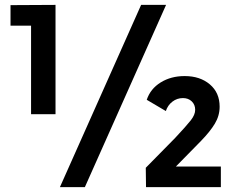

<svg xmlns="http://www.w3.org/2000/svg" viewBox="-20 -765 969 785"><path d="M107 -298V-660H23V-744L207 -745V-298ZM225 0 557 -745H659L327 0ZM577 0 576 -79 696 -201Q742 -250 760 -273Q778 -296 778 -316Q778 -337 764 -350.5Q750 -364 728 -364Q704 -364 685 -349.5Q666 -335 658 -311L580 -357Q595 -402 637 -428Q679 -454 735 -454Q798 -454 838 -420Q878 -386 878 -329Q878 -292 858.5 -259.5Q839 -227 802 -189L699 -84H883V0Z"/></svg>

Font: Plus Jakarta Text
Style: Bold
Weight: 700
Designer: Gumpita Rahayu
Foundry: Tokotype Studio
Version: Version 1.000